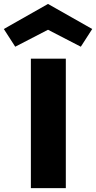

<svg xmlns="http://www.w3.org/2000/svg" viewBox="-55 -975 498 995"><path d="M105 0V-670.9H286.1V0ZM363.8 -732.9 193.8 -820.8 23.9 -732.9 -35.2 -824.7 193.8 -954.6 422.9 -824.7Z"/></svg>

Font: REH Gaming
Style: Gaming
Weight: 700
Designer: Astigmatic (AOETI)
Foundry: Astigmatic (AOETI)
Version: Version 1.001 2011